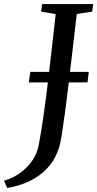

<svg xmlns="http://www.w3.org/2000/svg" viewBox="-110 -763 480 948"><path d="M-74 165 -90.5 129.5Q-43.5 115.5 -7.8 89Q28 62.5 51 27.5Q74 -7.5 81 -45.5Q93 -108.5 104.2 -187.2Q115.5 -266 126 -352.8Q136.5 -439.5 146.2 -526.8Q156 -614 165 -693.5L93 -705.5L98 -743H350L345 -705.5L269 -694Q258 -600 247.8 -511.2Q237.5 -422.5 228.2 -344.5Q219 -266.5 210.5 -204Q202 -141.5 195.2 -99.2Q188.5 -57 183 -39.5Q164.5 22.5 126.2 64.5Q88 106.5 36.2 131Q-15.5 155.5 -74 165ZM32.5 -356 39.5 -408H328.5L322 -356Z"/></svg>

Font: Merriweather 48pt
Style: Italic
Weight: 400
Italic angle: -7.8°
Version: Version 2.101